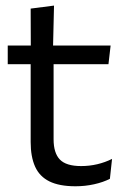

<svg xmlns="http://www.w3.org/2000/svg" viewBox="-20 -640 436 670"><path d="M243.5 10Q187 10 152.5 -7Q118 -24 102.5 -58.5Q87 -93 87 -144.5V-452.5H167V-154Q167 -106 189 -83.2Q211 -60.5 263 -60.5Q292.5 -60.5 319.8 -67Q347 -73.5 371 -85.5L363.5 -16Q340 -4 308.5 3Q277 10 243.5 10ZM7 -416V-481H366L358.5 -416ZM87.5 -473 87 -610 168.5 -620.5 165 -473Z"/></svg>

Font: Anek Gujarati Medium
Style: Regular
Weight: 400
Version: Version 1.003